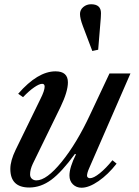

<svg xmlns="http://www.w3.org/2000/svg" viewBox="-20 -877 658 907"><path d="M88.9 -418 65.9 -434.1Q158.2 -540 242.2 -540Q300.8 -540 300.8 -487.8Q300.8 -444.3 266.1 -372.1L134.8 -103Q122.1 -75.7 122.1 -53.2Q122.1 -40 130.6 -32.5Q139.2 -24.9 151.9 -24.9Q200.2 -24.9 271.2 -112.3Q342.3 -199.7 405.8 -335.9L497.1 -529.8H596.2L401.9 -84Q391.1 -60.1 391.1 -46.9Q391.1 -41.5 395.3 -38.3Q399.4 -35.2 404.8 -35.2Q422.4 -35.2 451.4 -58.6Q480.5 -82 511.2 -120.1L530.8 -104Q490.7 -52.7 445.6 -21.5Q400.4 9.8 365.2 9.8Q340.8 9.8 324.5 -6.1Q308.1 -22 308.1 -47.9Q308.1 -86.4 338.9 -147.9L334 -149.9Q271.5 -64 222.2 -27.6Q172.9 8.8 118.2 8.8Q28.8 8.8 28.8 -79.1Q28.8 -117.7 54.2 -169.9L170.9 -409.2Q190.9 -448.7 190.9 -467.8Q190.9 -481 179.2 -481Q165.5 -481 141.4 -464.4Q117.2 -447.8 88.9 -418ZM443.8 -642.1 416 -636.2 371.1 -754.9Q357.9 -790 357.9 -811Q357.9 -830.6 373.5 -843.8Q389.2 -856.9 410.2 -856.9Q457 -856.9 457 -814.9Q457 -807.1 456.5 -800.3Q456.1 -793.5 456.1 -792Z"/></svg>

Font: Libre Caslon Text
Style: Italic
Weight: 400
Italic angle: -25°
Designer: Pablo Impallari, Rodrigo Fuenzalida
Foundry: Pablo Impallari, Rodrigo Fuenzalida
Version: Version 1.002